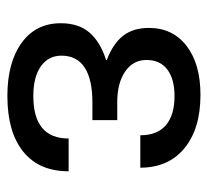

<svg xmlns="http://www.w3.org/2000/svg" viewBox="-42 -520 576 533"><g transform="rotate(90 246.5 -254.0)"><path d="M446 -355H356Q356 -402 328 -426Q300 -450 247 -450Q200 -450 173.5 -430Q147 -410 147 -372Q147 -335 179 -313Q211 -291 264 -291H314V-222H264Q201 -222 168 -200.5Q135 -179 135 -136Q135 -100 164.5 -79Q194 -58 247 -58Q365 -58 365 -156H456Q456 -74 401.5 -30Q347 14 247 14Q154 14 99.5 -25.5Q45 -65 45 -134Q45 -184 71 -214Q97 -244 147 -260V-262Q102 -279 80 -307Q58 -335 58 -379Q58 -445 108 -483.5Q158 -522 244 -522Q338 -522 392 -477.5Q446 -433 446 -355Z"/></g></svg>

Font: CST
Style: Regular
Weight: 400
Version: Version 1.00